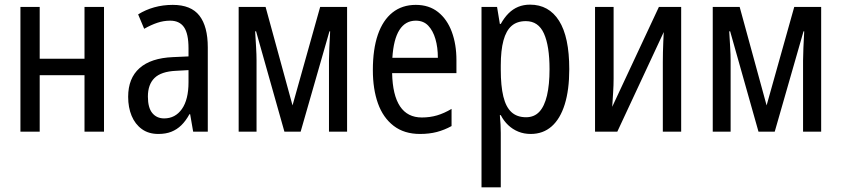

<svg xmlns="http://www.w3.org/2000/svg" viewBox="-20 -567 3624 827"><path d="M151 -537V-314H344V-537H428V0H344V-243H151V0H68V-537Z M724 -546Q803 -546 839 -499.5Q875 -453 875 -363V0H812L799 -75H796Q780 -46 761 -27.5Q742 -9 718 0.5Q694 10 662 10Q620 10 591 -11Q562 -32 547 -68Q532 -104 532 -150Q532 -230 581 -273.5Q630 -317 725 -321L792 -324V-359Q792 -422 772.5 -450Q753 -478 713 -478Q685 -478 658 -469Q631 -460 601 -443L575 -505Q607 -525 644.5 -535.5Q682 -546 724 -546ZM738 -262Q674 -259 645.5 -231Q617 -203 617 -151Q617 -103 636 -80Q655 -57 687 -57Q735 -57 763.5 -97.5Q792 -138 792 -213V-265Z M1475 -537V0H1397V-306Q1397 -329 1398.5 -361.5Q1400 -394 1402 -432H1399L1275 0H1205L1083 -432H1079Q1081 -398 1083 -364.5Q1085 -331 1085 -307V0H1008V-537H1124L1240 -113L1359 -537Z M1771 -546Q1828 -546 1867 -515Q1906 -484 1926 -430Q1946 -376 1946 -308V-252H1669Q1671 -157 1703 -109Q1735 -61 1797 -61Q1832 -61 1862.5 -70Q1893 -79 1925 -98V-24Q1894 -7 1861.5 1.5Q1829 10 1789 10Q1721 10 1675.5 -25Q1630 -60 1608 -121.5Q1586 -183 1586 -265Q1586 -355 1607.5 -417.5Q1629 -480 1670.5 -513Q1712 -546 1771 -546ZM1771 -478Q1726 -478 1700.5 -438Q1675 -398 1670 -318H1866Q1866 -363 1855.5 -399Q1845 -435 1824.5 -456.5Q1804 -478 1771 -478Z M2263 -547Q2344 -547 2388 -477.5Q2432 -408 2432 -269Q2432 -180 2412.5 -117.5Q2393 -55 2356 -22.5Q2319 10 2266 10Q2237 10 2212.5 0Q2188 -10 2169 -28Q2150 -46 2137 -71H2133Q2135 -51 2136 -30.5Q2137 -10 2137 6V240H2054V-537H2121L2133 -464H2137Q2152 -491 2170.5 -509.5Q2189 -528 2212 -537.5Q2235 -547 2263 -547ZM2245 -476Q2207 -476 2183.5 -455.5Q2160 -435 2148.5 -392.5Q2137 -350 2137 -285V-266Q2137 -197 2148 -151.5Q2159 -106 2183 -84Q2207 -62 2246 -62Q2281 -62 2303 -85.5Q2325 -109 2336 -155.5Q2347 -202 2347 -269Q2347 -369 2323 -422.5Q2299 -476 2245 -476Z M2623 -229Q2623 -215 2622.5 -200Q2622 -185 2621 -169.5Q2620 -154 2619 -138Q2618 -122 2617 -107L2818 -537H2914V0H2835V-300Q2835 -319 2835.5 -342Q2836 -365 2837 -387.5Q2838 -410 2839 -429L2639 0H2543V-537H2623Z M3517 -537V0H3439V-306Q3439 -329 3440.5 -361.5Q3442 -394 3444 -432H3441L3317 0H3247L3125 -432H3121Q3123 -398 3125 -364.5Q3127 -331 3127 -307V0H3050V-537H3166L3282 -113L3401 -537Z"/></svg>

Font: Noto Sans Display Condensed
Style: Regular
Weight: 400
Width: 3
Designer: Monotype Design Team
Foundry: Monotype Imaging Inc.
Version: Version 2.003